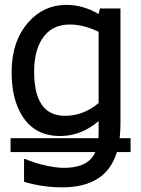

<svg xmlns="http://www.w3.org/2000/svg" viewBox="-20 -581 593 807"><path d="M528.8 58.1H471.2Q427.2 206.5 240.7 206.5Q159.7 206.5 81.1 183.1V87.4H85.9Q119.6 101.6 154.3 110.4Q210.4 124.5 248 124.5Q332 124.5 366.2 82Q375 70.8 380.9 58.1H24.4V0H393.6Q394.5 -12.7 394.5 -24.4V-72.3Q321.8 -9.3 232.4 -9.3Q126 -9.3 73.2 -94.2Q28.8 -165 28.8 -277.8Q28.8 -407.2 99.1 -487.3Q163.6 -560.5 258.8 -560.5Q329.6 -560.5 394.5 -522L399.9 -545.4H486.3V-62Q486.3 -28.8 482.9 0H528.8ZM394.5 -147.9V-447.3Q331.1 -478 273.4 -478Q194.8 -478 155.8 -415.5Q123.5 -363.8 123.5 -279.8Q123.5 -94.2 252.9 -94.2Q330.6 -94.2 394.5 -147.9Z"/></svg>

Font: IranNastaliq
Style: Regular
Weight: 400
Designer: Hossein Zahedi
Version: Version 1.5